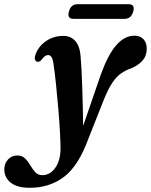

<svg xmlns="http://www.w3.org/2000/svg" viewBox="-126 -645 716 912"><path d="M352.5 -290Q387.5 -386.5 426.8 -431Q466 -475.5 512.5 -475.5Q540 -475.5 555.5 -458.8Q571 -442 571 -413.5Q571 -380 551 -357.2Q531 -334.5 497 -320.5Q470 -311 448.2 -295.8Q426.5 -280.5 406.8 -250.8Q387 -221 366 -168.5L293 16Q246 144 177.5 195.5Q109 247 15 247Q-44 247 -74.8 222.8Q-105.5 198.5 -105.5 159.5Q-105.5 132 -88.2 112.8Q-71 93.5 -44 93.5Q-20.5 93.5 -6.5 107.8Q7.5 122 18 140.2Q28.5 158.5 41.2 172.8Q54 187 75 187Q111 187 135.8 153.2Q160.5 119.5 161.5 63.5Q161.5 32.5 158.8 -18.5Q156 -69.5 151 -128.2Q146 -187 140.2 -242.5Q134.5 -298 128.5 -338.5Q123.5 -383.5 102.5 -383.5Q95.5 -383.5 88.5 -379Q81.5 -374.5 72 -362Q61.5 -349 50 -352Q44 -353.5 40.5 -361Q37 -368.5 42 -383.5Q54.5 -422.5 90.8 -448.5Q127 -474.5 175 -474.5Q209 -474.5 230.5 -451.5Q252 -428.5 256.5 -381.5Q258.5 -358.5 260.8 -320.2Q263 -282 264.5 -235.2Q266 -188.5 267.2 -140Q268.5 -91.5 269 -47ZM201.5 -590.5Q210.5 -625 242.5 -625H485Q516.5 -625 507 -590.5Q497 -555.5 466 -555.5H223Q191.5 -555.5 201.5 -590.5Z"/></svg>

Font: Fraunces 9pt S000 SemiBold
Style: Italic
Weight: 600
Italic angle: -16°
Version: Version 1.000; ttfautohint (v1.8.3)